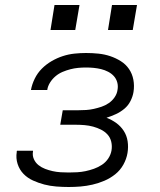

<svg xmlns="http://www.w3.org/2000/svg" viewBox="-20 -740 640 768"><path d="M255 8Q230 8 205 6Q180 4 157 -2Q134 -8 112 -18Q90 -28 74 -44.5Q58 -61 50.5 -84Q43 -107 47 -132Q47 -134 47 -135Q47 -136 48 -137H112Q112 -137 112 -136.5Q112 -136 112 -135Q109 -118 115.5 -103.5Q122 -89 134 -79.5Q146 -70 160.5 -64.5Q175 -59 190.5 -55.5Q206 -52 222.5 -51Q239 -50 255 -50Q272 -50 289 -51Q306 -52 322.5 -55.5Q339 -59 356 -65Q373 -71 388 -81Q403 -91 413 -106Q423 -121 426 -138Q429 -156 425 -173Q421 -190 410 -202Q399 -214 384 -221.5Q369 -229 352.5 -233.5Q336 -238 318.5 -239.5Q301 -241 284 -241H221L231 -299H293Q309 -299 324.5 -300Q340 -301 355.5 -304.5Q371 -308 386 -313Q401 -318 415 -327.5Q429 -337 438.5 -351Q448 -365 450 -380Q453 -396 449 -410.5Q445 -425 435.5 -435.5Q426 -446 412.5 -453Q399 -460 384.5 -463.5Q370 -467 355 -468.5Q340 -470 324 -470Q308 -470 292.5 -468.5Q277 -467 261.5 -463Q246 -459 230.5 -452.5Q215 -446 202 -435Q189 -424 180 -409.5Q171 -395 169 -380H104Q104 -380 104 -380Q104 -380 104 -381Q108 -403 119 -425.5Q130 -448 147.5 -465.5Q165 -483 186.5 -495.5Q208 -508 231 -515.5Q254 -523 277.5 -525.5Q301 -528 324 -528Q349 -528 373.5 -525.5Q398 -523 420.5 -515.5Q443 -508 463 -495.5Q483 -483 496 -464Q509 -445 513.5 -421Q518 -397 514 -372Q511 -354 502 -336Q493 -318 477.5 -305Q462 -292 443.5 -283.5Q425 -275 406 -269Q427 -261 445 -248Q463 -235 475 -216.5Q487 -198 490.5 -175Q494 -152 490 -128Q486 -104 473.5 -81.5Q461 -59 441 -43Q421 -27 397.5 -17Q374 -7 350 -1.5Q326 4 302.5 6Q279 8 255 8ZM511 -620H412L428 -720H528ZM281 -620H182L198 -720H298Z"/></svg>

Font: Iosevka SS04 Light Extended
Style: Italic
Weight: 300
Width: 7
Italic angle: -9°
Monospace: yes
Designer: Belleve Invis
Foundry: Belleve Invis
Version: Version 19.0.0; ttfautohint (v1.8.4)